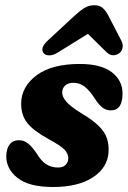

<svg xmlns="http://www.w3.org/2000/svg" viewBox="-20 -718 500 749"><path d="M206 -64.5Q226 -64.5 236.2 -75Q246.5 -85.5 246.5 -101Q246.5 -118 232 -133.8Q217.5 -149.5 169.5 -175.5Q111 -207.5 86.5 -238.2Q62 -269 62.5 -316Q64 -380.5 123 -424.5Q182 -468.5 291.5 -468.5Q373.5 -468.5 415.8 -436.5Q458 -404.5 458 -353Q458 -287.5 412.5 -287.5Q394.5 -287.5 380.2 -297.8Q366 -308 349 -335Q331 -363 311.5 -379Q292 -395 266.5 -395Q245.5 -395 234 -384.2Q222.5 -373.5 222.5 -356Q223 -340.5 238.2 -322Q253.5 -303.5 297 -276.5Q342.5 -249.5 366 -225.8Q389.5 -202 397.2 -178Q405 -154 403.5 -126Q400.5 -64.5 342.8 -26.5Q285 11.5 187 11.5Q93 11.5 48.5 -23.8Q4 -59 4.5 -109Q5 -138.5 17.8 -154.8Q30.5 -171 53 -171Q74.5 -171 90.5 -157.5Q106.5 -144 122.5 -120Q142 -88 162 -76.2Q182 -64.5 206 -64.5ZM204.5 -512.5Q186.5 -501.5 171.5 -502Q156.5 -502.5 150 -511Q135 -530.5 166.5 -560L269.5 -655.5Q290.5 -675 308.2 -686.2Q326 -697.5 347.5 -697.5Q369.5 -697.5 381.5 -686.2Q393.5 -675 403.5 -655.5L454 -558Q461 -543.5 457.8 -530.2Q454.5 -517 446 -511Q434.5 -502.5 421.2 -502.5Q408 -502.5 395.5 -514.5L323 -586Z"/></svg>

Font: Fraunces 72pt S100
Style: Bold Italic
Weight: 700
Italic angle: -16°
Version: Version 1.000; ttfautohint (v1.8.3)